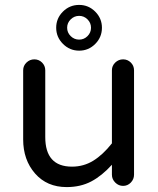

<svg xmlns="http://www.w3.org/2000/svg" viewBox="-20 -759 650 789"><path d="M75.2 -186V-470.2Q75.2 -488.8 88.9 -502Q102.5 -515.1 121.1 -515.1Q139.6 -515.1 152.8 -502Q166 -488.8 166 -470.2V-195.8Q166 -74.2 275.9 -74.2Q323.7 -74.2 363.3 -98.6Q402.8 -123 439.9 -169.9V-470.2Q439.9 -488.8 453.6 -502Q467.3 -515.1 485.8 -515.1Q504.4 -515.1 517.6 -502Q530.8 -488.8 530.8 -470.2V-41Q530.8 -22.5 517.6 -8.8Q504.4 4.9 485.8 4.9Q467.3 4.9 453.6 -8.8Q439.9 -22.5 439.9 -41V-82Q398.9 -36.6 355 -13.4Q311 9.8 253.9 9.8Q172.9 9.8 124 -46.1Q75.2 -102.1 75.2 -186ZM398.9 -645Q398.9 -606 371.3 -578.4Q343.8 -550.8 305.2 -550.8Q266.6 -550.8 238.8 -578.6Q210.9 -606.4 210.9 -645Q210.9 -683.6 238.5 -711.2Q266.1 -738.8 305.2 -738.8Q343.8 -738.8 371.3 -711.2Q398.9 -683.6 398.9 -645ZM339.6 -610.6Q354 -625 354 -645Q354 -665 339.6 -679.4Q325.2 -693.8 305.2 -693.8Q285.2 -693.8 270.5 -679.4Q255.9 -665 255.9 -645Q255.9 -625 270.5 -610.6Q285.2 -596.2 305.2 -596.2Q325.2 -596.2 339.6 -610.6Z"/></svg>

Font: Aka-Acid-Varela
Style: Regular
Weight: 400
Designer: Joe Prince, Avraham Cornfeld, Cyberella
Foundry: Joe Prince, Avraham Cornfeld, Cyberella
Version: Version 2.000; ttfautohint (v1.5.33-1714) -l 8 -r 50 -G 200 